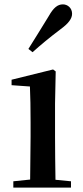

<svg xmlns="http://www.w3.org/2000/svg" viewBox="-20 -859 382 879"><path d="M110 -635 129 -620C166 -653 204 -685 257 -725C294 -752 310 -774 310 -796C310 -823 289 -839 268 -839C244 -839 225 -824 203 -785C166 -724 138 -680 110 -635ZM117 0H305V-29L234 -36C233 -93 232 -177 232 -232V-385L235 -532L223 -541L33 -494V-469L117 -463C119 -414 120 -367 120 -300V-232L118 -37L41 -29V0Z"/></svg>

Font: Noto Serif CJK SC SemiBold
Style: Regular
Weight: 600
Designer: Ryoko NISHIZUKA 西塚涼子 (kana & ideographs); Frank Grießhammer (Latin, Greek & Cyrillic); Wenlong ZHANG 张文龙 (bopomofo); San
Foundry: Adobe
Version: Version 2.001;hotconv 1.1.0;makeotfexe 2.6.0